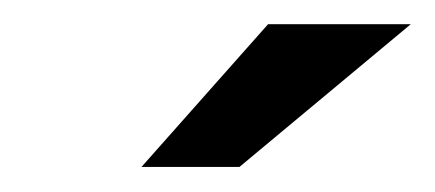

<svg xmlns="http://www.w3.org/2000/svg" viewBox="-20 -718 356 157"><path d="M199.2 -698.2H315.9L175.8 -581.5H95.7Z"/></svg>

Font: Sansation
Style: Italic
Weight: 400
Designer: Bernd Montag
Version: Version 1.301